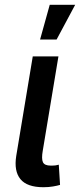

<svg xmlns="http://www.w3.org/2000/svg" viewBox="-20 -783 336 807"><path d="M162.6 3.9Q93.8 3.9 65.9 -30Q38.1 -64 48.3 -127.9L117.7 -545.9H225.6L159.7 -149.4Q153.8 -115.7 160.4 -101.3Q167 -86.9 193.4 -86.9Q206.5 -86.9 213.9 -87.9Q221.2 -88.9 227.1 -90.8L232.4 -5.9Q221.2 -2.4 202.9 0.7Q184.6 3.9 162.6 3.9ZM148.4 -616.7 189 -762.7H295.9L217.8 -616.7Z"/></svg>

Font: Inter Medium
Style: Italic
Weight: 500
Italic angle: -9.3988°
Designer: Rasmus Andersson
Foundry: rsms
Version: Version 4.001;git-66647c0bb